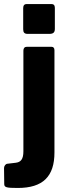

<svg xmlns="http://www.w3.org/2000/svg" viewBox="-60 -762 345 952"><path d="M212 -723C212 -736 206 -742 195 -742H72C61 -742 55 -735 55 -722V-617C55 -601 61 -594 77 -594H185C205 -594 212 -602 212 -619ZM210 -513C210 -524 205 -530 195 -530H73C62 -530 56 -523 56 -511V-12C56 28 43 42 18 45L-24 50C-33 51 -40 62 -40 71L-39 150C-39 167 -29 170 28 170C153 170 210 113 210 -6Z"/></svg>

Font: Libre Franklin
Style: Bold
Weight: 700
Designer: Pablo Impallari, Rodrigo Fuenzalida
Foundry: Impallari Type
Version: Version 1.002; ttfautohint (v1.5)